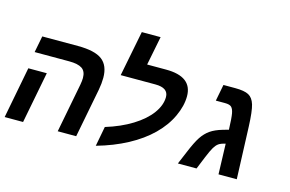

<svg xmlns="http://www.w3.org/2000/svg" viewBox="-104 -1056 2007 1328"><g transform="rotate(15 899.5 -392.0)"><path d="M130.9 0H-1L69.8 -368.2H202.1ZM511.2 0H378.9L446.8 -352.1Q452.1 -380.4 452.1 -400.9Q452.1 -448.7 422.6 -468.3Q393.1 -487.8 331.1 -487.8H83L106 -606H361.8Q482.4 -606 535.2 -566.2Q587.9 -526.4 587.9 -438Q587.9 -398.4 579.1 -351.1Z M1041 -421.9Q1041 -487.8 947.3 -487.8H699.2L763.2 -813H897.9L856.9 -606H992.2Q1180.2 -606 1180.2 -464.8Q1180.2 -396 1144.5 -319.1Q1108.9 -242.2 1041 -175.5Q973.1 -108.9 876 -56.9Q778.8 -4.9 659.2 28.8L686 -112.8Q793 -145.5 873.5 -195.3Q954.1 -245.1 997.6 -304.4Q1041 -363.8 1041 -421.9Z M1487.3 -606Q1553.2 -606 1584.2 -589.4Q1615.2 -572.8 1628.9 -528.1Q1642.6 -483.4 1647 -372.1L1661.1 0H1530.3L1523.4 -217.8Q1489.3 -210 1473.9 -198.7Q1458.5 -187.5 1445.1 -165.3Q1431.6 -143.1 1409.4 -89.4Q1387.2 -35.6 1373 0H1239.3L1276.4 -87.9Q1309.6 -168.5 1334.7 -206.3Q1359.9 -244.1 1392.6 -266.8Q1425.3 -289.6 1479 -305.2L1520 -316.9Q1517.1 -402.3 1511.2 -432.6Q1505.4 -462.9 1492.4 -475.3Q1479.5 -487.8 1446.3 -487.8H1380.4L1403.3 -606Z"/></g></svg>

Font: Liberation Mono
Style: Bold Italic
Weight: 700
Italic angle: -12°
Monospace: yes
Designer: Steve Matteson
Foundry: Ascender Corporation
Version: Version 2.1.5